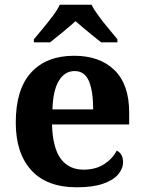

<svg xmlns="http://www.w3.org/2000/svg" viewBox="-20 -786 611 816"><path d="M306 10Q179 10 113 -62.5Q47 -135 47 -265Q47 -406 112 -477.5Q177 -549 295 -549Q404 -549 466.5 -488Q529 -427 529 -308V-257H201Q204 -157 238.5 -111Q273 -65 335 -65Q387 -65 423 -88.5Q459 -112 476 -146Q490 -139 496.5 -126.5Q503 -114 503 -97Q503 -69 482 -44.5Q461 -20 417.5 -5Q374 10 306 10ZM376 -321Q376 -398 358 -441Q340 -484 297 -484Q255 -484 230 -442.5Q205 -401 203 -321ZM124 -619Q140 -638 161.5 -664Q183 -690 203.5 -717Q224 -744 234 -766H369Q380 -744 400 -717Q420 -690 442 -664Q464 -638 479 -619V-606H410Q396 -617 376 -633Q356 -649 336 -666Q316 -683 301 -696Q279 -676 246.5 -649.5Q214 -623 193 -606H124Z"/></svg>

Font: Noto Serif Khojki
Style: Bold
Weight: 700
Version: Version 2.003